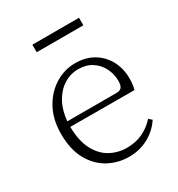

<svg xmlns="http://www.w3.org/2000/svg" viewBox="-161 -764 821 884"><g transform="rotate(-30 249.0 -322.0)"><path d="M267 -454Q225 -454 189.5 -431.5Q154 -409 131.5 -368Q109 -327 104 -271H365Q386 -271 393.5 -282Q401 -293 401 -315Q401 -351 385 -383Q369 -415 339 -434.5Q309 -454 267 -454ZM271 13Q211 13 161 -14.5Q111 -42 80.5 -97Q50 -152 50 -235Q50 -311 80.5 -367Q111 -423 161 -454Q211 -485 269 -485Q324 -485 365 -460.5Q406 -436 428.5 -394Q451 -352 451 -298Q451 -280 449 -266Q447 -252 444 -241L103 -242Q104 -168 128.5 -120.5Q153 -73 193.5 -50.5Q234 -28 282 -28Q330 -28 367 -46Q404 -64 432 -95L448 -81Q420 -38 373.5 -12.5Q327 13 271 13ZM141 -617V-657H389V-617Z"/></g></svg>

Font: Source Serif Pro Light
Style: Regular
Weight: 300
Designer: Frank Grießhammer
Foundry: Adobe Systems Incorporated
Version: Version 3.001;hotconv 1.0.111;makeotfexe 2.5.65597